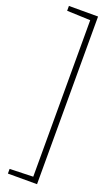

<svg xmlns="http://www.w3.org/2000/svg" viewBox="-178 -853 579 1003"><g transform="rotate(20 111.0 -352.0)"><path d="M17 114H179V-818H17V-791L147 -786V84L17 88Z"/></g></svg>

Font: Advent Pro ExtraLight
Style: Regular
Weight: 250
Version: Version 3.000